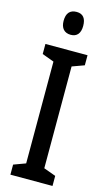

<svg xmlns="http://www.w3.org/2000/svg" viewBox="-139 -967 569 1013"><g transform="rotate(15 146.0 -460.0)"><path d="M147 -920C110 -920 92 -898 92 -857C92 -817 112 -795 147 -795C181 -795 199 -817 199 -857C199 -897 183 -920 147 -920ZM261 0V-55L195 -79V-635L261 -659V-714H31V-659L96 -635V-79L31 -55V0Z"/></g></svg>

Font: Noto Sans Malayalam ExtraCondensed Medium
Style: Regular
Weight: 500
Width: 2
Designer: Jelle Bosma - Monotype Design Team
Foundry: Monotype Imaging Inc.
Version: Version 2.104